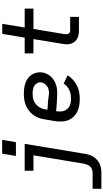

<svg xmlns="http://www.w3.org/2000/svg" viewBox="404 -1180 991 1840"><g transform="rotate(-90 900.0 -260.5)"><path d="M10 215V131H165Q181 131 197 125Q213 119 224.5 106.5Q236 94 242 78Q248 62 251 47L331 -436H183V-520H441L345 60Q342 81 335 101.5Q328 122 315.5 141Q303 160 285.5 175Q268 190 248 199Q228 208 207 211.5Q186 215 165 215ZM325 -604 347 -736H479L457 -604Z M874 8Q841 8 809 3Q777 -2 749 -16Q721 -30 700 -52.5Q679 -75 667.5 -103.5Q656 -132 655 -165Q654 -198 659 -231L676 -331Q680 -359 690 -386Q700 -413 717.5 -437Q735 -461 759 -479.5Q783 -498 810.5 -509Q838 -520 866 -524Q894 -528 921 -528Q949 -528 975.5 -524.5Q1002 -521 1026.5 -512Q1051 -503 1071.5 -487.5Q1092 -472 1105.5 -450Q1119 -428 1124 -401.5Q1129 -375 1125 -348Q1121 -327 1111 -306.5Q1101 -286 1086 -269.5Q1071 -253 1051.5 -240.5Q1032 -228 1011.5 -221Q991 -214 969.5 -211Q948 -208 927 -208Q905 -208 883.5 -209.5Q862 -211 840.5 -212Q819 -213 797 -214.5Q775 -216 754 -219V-217Q751 -198 751 -179Q751 -160 757 -143Q763 -126 775 -112.5Q787 -99 802.5 -90.5Q818 -82 836.5 -79Q855 -76 874 -76Q894 -76 914.5 -79.5Q935 -83 954 -91.5Q973 -100 990 -114Q1007 -128 1019 -146L1098 -108Q1080 -80 1054.5 -57Q1029 -34 999.5 -19Q970 -4 938 2Q906 8 874 8ZM931 -287Q946 -287 962.5 -291Q979 -295 993 -305Q1007 -315 1017 -329.5Q1027 -344 1030 -359Q1033 -380 1024 -398Q1015 -416 999 -426.5Q983 -437 962.5 -440.5Q942 -444 922 -444Q904 -444 886.5 -441.5Q869 -439 852 -431.5Q835 -424 820.5 -412Q806 -400 795.5 -384.5Q785 -369 779 -352Q773 -335 770 -317L768 -303Q788 -299 808.5 -298.5Q829 -298 849.5 -296.5Q870 -295 890 -291Q910 -287 931 -287Z M1528 0Q1507 0 1487 -3.5Q1467 -7 1450 -16Q1433 -25 1420.5 -40Q1408 -55 1401.5 -74Q1395 -93 1395 -113.5Q1395 -134 1399 -155L1445 -436H1308V-520H1459L1495 -735H1591L1556 -520H1737V-436H1542L1493 -141Q1491 -131 1491.5 -120.5Q1492 -110 1496 -101.5Q1500 -93 1509 -88.5Q1518 -84 1528 -84H1658V0Z"/></g></svg>

Font: Iosevka SS04 Medium Extended
Style: Italic
Weight: 500
Width: 7
Italic angle: -9°
Monospace: yes
Designer: Belleve Invis
Foundry: Belleve Invis
Version: Version 19.0.0; ttfautohint (v1.8.4)